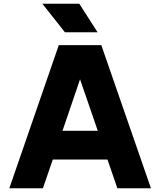

<svg xmlns="http://www.w3.org/2000/svg" viewBox="-20 -1009 859 1029"><path d="M30 0ZM556 -154H263L210 0H30L295 -767H523L789 0H609ZM504 -308 409 -584 315 -308ZM207 -989H405L503 -836H328Z"/></svg>

Font: Biryani Black
Style: Regular
Weight: 900
Designer: Dan Reynolds and Mathieu Reguer
Foundry: Dan Reynolds and Mathieu Reguer
Version: Version 1.004; ttfautohint (v1.1) -l 5 -r 5 -G 72 -x 0 -D la